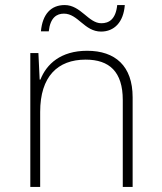

<svg xmlns="http://www.w3.org/2000/svg" viewBox="-20 -740 640 760"><path d="M142 -616H173C179 -671 205 -686 233 -686C289 -686 314 -615 380 -615C432 -615 469 -652 474 -720H444C438 -663 411 -648 381 -648C330 -648 300 -720 236 -720C182 -720 148 -684 142 -616ZM100 0H139V-297C139 -437 208 -504 319 -504C413 -504 466 -456 466 -344V0H505V-355C505 -479 436 -539 325 -539C220 -539 164 -486 140 -425H137L132 -530H100Z"/></svg>

Font: Noto Sans Mono ExtraLight
Style: Regular
Weight: 200
Designer: Monotype Design Team
Foundry: Monotype Imaging Inc.
Version: Version 2.014